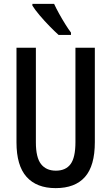

<svg xmlns="http://www.w3.org/2000/svg" viewBox="-20 -960 574 990"><path d="M469 -227Q469 -105 418 -47.5Q367 10 267 10Q169 10 117 -48Q65 -106 65 -226V-714H165V-226Q165 -148 191.5 -114Q218 -80 268 -80Q319 -80 344 -114Q369 -148 369 -227V-714H469ZM259 -940Q269 -918 284.5 -890Q300 -862 316.5 -835.5Q333 -809 346 -792V-780H282Q263 -797 236 -824.5Q209 -852 184.5 -881Q160 -910 147 -931V-940Z"/></svg>

Font: Noto Sans Georgian ExtraCondensed Medium
Style: Regular
Weight: 500
Width: 2
Designer: Monotype Design Team, Akaki Razmadze
Foundry: Google LLC
Version: Version 2.005; ttfautohint (v1.8.4.7-5d5b)